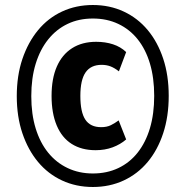

<svg xmlns="http://www.w3.org/2000/svg" viewBox="-20 -736 710 767"><path d="M351 11Q284 11 228 -15Q172 -41 132 -89Q92 -137 69.5 -203.5Q47 -270 47 -352Q47 -434 69.5 -500.5Q92 -567 132 -615.5Q172 -664 228 -690Q284 -716 351 -716Q418 -716 474 -690Q530 -664 570 -616Q610 -568 632 -501.5Q654 -435 654 -353Q654 -271 632 -204Q610 -137 570 -89Q530 -41 474 -15Q418 11 351 11ZM362 -136Q306 -136 266.5 -161Q227 -186 206.5 -235Q186 -284 186 -353Q186 -422 207 -470Q228 -518 268 -543.5Q308 -569 364 -569Q401 -569 431.5 -559Q462 -549 484 -528L455 -451Q437 -465 421 -471Q405 -477 386 -477Q343 -477 322 -447Q301 -417 301 -353Q301 -288 321 -258Q341 -228 384 -228Q407 -228 423 -236Q439 -244 454 -255L484 -179Q461 -159 430 -147.5Q399 -136 362 -136ZM351 -43Q407 -43 452.5 -64.5Q498 -86 530 -126.5Q562 -167 579 -224Q596 -281 596 -353Q596 -425 579 -482Q562 -539 530 -579Q498 -619 452.5 -640.5Q407 -662 351 -662Q295 -662 250 -640.5Q205 -619 172.5 -578.5Q140 -538 122.5 -481Q105 -424 105 -352Q105 -280 122.5 -223Q140 -166 172.5 -126Q205 -86 250.5 -64.5Q296 -43 351 -43Z"/></svg>

Font: Nunito Sans 7pt Condensed ExtraBold
Style: Italic
Weight: 800
Width: 3
Italic angle: -9°
Designer: Vernon Adams
Foundry: Vernon Adams
Version: Version 3.101;gftools[0.9.27]